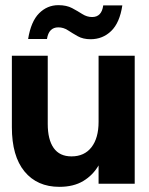

<svg xmlns="http://www.w3.org/2000/svg" viewBox="-20 -712 578 744"><path d="M210 12Q124 12 75 -47.5Q26 -107 26 -219V-496H165V-232Q165 -171 188 -138.5Q211 -106 257 -106Q307 -106 334.5 -141.5Q362 -177 362 -240V-496H502V0H362V-71Q340 -33 302.5 -10.5Q265 12 210 12ZM331 -560Q302 -560 281.5 -571.5Q261 -583 243.5 -594.5Q226 -606 206 -606Q169 -606 162 -561H89Q100 -629 131.5 -660.5Q163 -692 206 -692Q238 -692 259.5 -680.5Q281 -669 299 -657.5Q317 -646 337 -646Q374 -646 380 -691H454Q444 -624 411 -592Q378 -560 331 -560Z"/></svg>

Font: Host Grotesk ExtraBold
Style: Regular
Weight: 800
Designer: Doğukan Karapınar
Foundry: Element Type
Version: Version 1.003; ttfautohint (v1.8.4.7-5d5b)